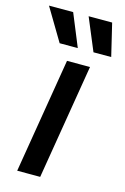

<svg xmlns="http://www.w3.org/2000/svg" viewBox="-149 -790 551 843"><g transform="rotate(15 126.0 -368.0)"><path d="M18.1 0 104.5 -522.5H209L122.6 0ZM207 -588.9 145.5 -736.3H252.4L287.6 -588.9ZM53.2 -588.9 -34.7 -736.3H75.2L135.7 -588.9Z"/></g></svg>

Font: Inter 28pt Medium
Style: Italic
Weight: 500
Italic angle: -9.3988°
Designer: Rasmus Andersson
Foundry: rsms
Version: Version 4.001;git-66647c0bb